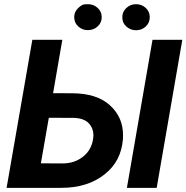

<svg xmlns="http://www.w3.org/2000/svg" viewBox="-20 -902 895 922"><path d="M567.4 -817.9C567.4 -799.8 574.2 -785.2 587.4 -773.9C600.6 -762.7 615.7 -756.8 632.3 -756.8C633.3 -756.8 634.3 -756.8 635.3 -756.8C653.3 -757.3 668.9 -763.7 681.2 -775.9C693.4 -788.1 699.2 -802.7 699.2 -820.8C698.7 -838.4 691.9 -853 679.2 -864.7C666 -876 651.4 -881.8 634.3 -881.8C633.3 -881.8 632.3 -881.8 631.3 -881.8C612.8 -881.3 597.7 -874.5 585.4 -862.3C573.2 -850.1 567.4 -836.4 567.4 -820.3C567.4 -819.3 567.4 -818.8 567.4 -817.9ZM336.4 -817.9C336.9 -799.8 343.8 -785.2 356.9 -773.9C370.1 -762.7 384.8 -757.3 400.9 -757.3C401.9 -757.3 402.8 -757.3 403.8 -757.3C422.4 -757.8 438 -764.2 450.2 -776.4C462.4 -788.1 468.3 -802.2 468.3 -818.4C468.3 -819.3 468.3 -819.8 468.3 -820.8C468.3 -837.9 461.9 -852.1 448.7 -864.3C435.5 -876 420.4 -881.8 403.3 -881.8C402.3 -881.8 397 -881.8 387.2 -881.3C377.4 -880.9 366.7 -874.5 354.5 -862.3C342.3 -850.1 336.4 -836.4 336.4 -820.3C336.4 -819.3 336.4 -818.8 336.4 -817.9ZM279.3 -710.9H135.3L11.7 0H274.9C358.4 0 427.2 -21.5 481.4 -64C535.6 -106.4 564.9 -163.1 570.3 -233.9C570.8 -240.7 570.8 -247.1 570.8 -253.4C570.8 -310.5 549.8 -358.4 507.8 -396.5C465.8 -434.6 405.8 -453.6 328.1 -454.1L234.9 -454.6ZM855.5 -710.9H712.4L589.4 0H732.4ZM335.4 -335.9C368.2 -334.5 392.1 -325.7 406.7 -309.6C421.4 -293.5 428.7 -274.4 428.7 -252.9C428.7 -247.6 428.2 -241.7 427.2 -235.4C421.9 -199.2 405.3 -170.4 378.4 -149.4C351.1 -127.9 318.4 -117.2 280.8 -117.2L176.3 -117.7L214.4 -336.4Z"/></svg>

Font: Roboto
Style: Bold Italic
Weight: 700
Italic angle: -12°
Designer: Google
Version: Version 2.137; 2017